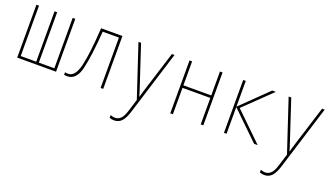

<svg xmlns="http://www.w3.org/2000/svg" viewBox="-67 -1043 3134 1802"><g transform="rotate(20 1500.0 -142.5)"><path d="M444 0V-528H418V-25H263V-528H237V-25H82V-528H56V0Z M727 -503H889V0H915V-528H702Q686 -267 656 -144Q626 -21 558 -21Q536 -21 525 -24V1Q530 2 537.5 3Q545 4 558 4Q647 4 678 -124.5Q709 -253 727 -503Z M1236 112 1435 -528H1409L1292 -155Q1282 -123 1274.5 -98.5Q1267 -74 1260 -48H1258Q1254 -64 1247 -86Q1240 -108 1224 -156L1101 -528H1075L1247 -10L1209 112Q1190 173 1165.5 195Q1141 217 1110 217Q1090 217 1065 207V234Q1089 243 1110 243Q1157 243 1186 211Q1215 179 1236 112Z M1611 0V-264H1889V0H1915V-528H1889V-289H1611V-528H1585V0Z M2147 0V-267L2422 0H2458L2180 -270L2447 -528H2411L2147 -271V-528H2121V0Z M2736 112 2935 -528H2909L2792 -155Q2782 -123 2774.5 -98.5Q2767 -74 2760 -48H2758Q2754 -64 2747 -86Q2740 -108 2724 -156L2601 -528H2575L2747 -10L2709 112Q2690 173 2665.5 195Q2641 217 2610 217Q2590 217 2565 207V234Q2589 243 2610 243Q2657 243 2686 211Q2715 179 2736 112Z"/></g></svg>

Font: Noto Sans Mono UI Condensed Thin
Style: Regular
Weight: 250
Width: 3
Designer: Monotype Design team
Foundry: Monotype Imaging Inc.
Version: 1.000